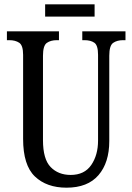

<svg xmlns="http://www.w3.org/2000/svg" viewBox="-20 -859 613 889"><path d="M288 10Q196 10 141.5 -42Q87 -94 87 -216V-605Q87 -649 69 -661Q51 -673 23 -673H12V-714H253V-673H243Q215 -673 197 -660.5Q179 -648 179 -601V-210Q179 -122 214.5 -85.5Q250 -49 307 -49Q371 -49 402.5 -95Q434 -141 434 -208V-605Q434 -649 417 -661Q400 -673 371 -673H361V-714H561V-673H550Q522 -673 504 -660.5Q486 -648 486 -601V-206Q486 -106 436 -48Q386 10 288 10ZM189 -782V-839H418V-782Z"/></svg>

Font: Noto Serif Tamil ExtraCondensed
Style: Regular
Weight: 400
Width: 2
Designer: Indian Type Foundry, Tom Grace, and the Monotype Design Team
Foundry: Monotype Imaging Inc.
Version: Version 2.004; ttfautohint (v1.8.4.7-5d5b)